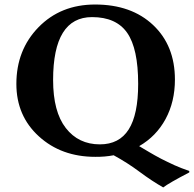

<svg xmlns="http://www.w3.org/2000/svg" viewBox="-20 -678 850 842"><path d="M383.8 -603Q212.9 -603 212.9 -327.1Q212.9 -188 268.6 -116.5Q324.2 -44.9 418 -44.9Q502.9 -44.9 544.4 -110.4Q585.9 -175.8 585.9 -310.1Q585.9 -464.8 537.8 -533.9Q489.7 -603 383.8 -603ZM590.3 -37.1Q590.8 -36.6 611.1 -24.7Q631.3 -12.7 635.5 -10.3Q639.6 -7.8 658.9 3.2Q678.2 14.2 686.8 18.3Q695.3 22.5 713.9 31.7Q732.4 41 745.4 46.6Q758.3 52.2 775.9 59.3Q793.5 66.4 810.1 71.8V78.1Q718.3 126 695.8 144Q646 115.7 592.3 75.7Q538.6 35.6 478.5 2.9Q439.5 10.3 397.9 9.8Q249 9.8 150.4 -80.1Q51.8 -169.9 51.8 -310.1Q51.8 -459 148.9 -558.6Q246.1 -658.2 397 -658.2Q556.2 -658.2 651.6 -568.1Q747.1 -478 747.1 -329.1Q747.1 -231.9 706.1 -156Q665 -80.1 590.3 -37.1Z"/></svg>

Font: Linux Biolinum
Style: Bold
Weight: 700
Designer: Philipp H. Poll
Foundry: Philipp H. Poll
Version: Version 1.3.2 ; ttfautohint (v0.9)